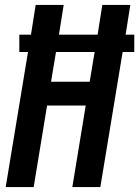

<svg xmlns="http://www.w3.org/2000/svg" viewBox="-20 -755 562 775"><path d="M3 0 93 -545H58V-615H105L124 -735H237L218 -615H374L393 -735H506L487 -615H522V-545H475L385 0H272L326 -329H170L116 0ZM342 -425 362 -545H206L186 -425Z"/></svg>

Font: Iosevka SS18
Style: Bold Italic
Weight: 700
Italic angle: -9°
Monospace: yes
Designer: Belleve Invis
Foundry: Belleve Invis
Version: Version 25.1.1; ttfautohint (v1.8.4)